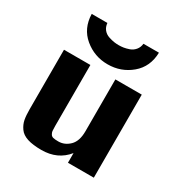

<svg xmlns="http://www.w3.org/2000/svg" viewBox="-166 -813 892 945"><g transform="rotate(30 280.5 -341.0)"><path d="M83 -693H172Q174 -671 186 -656.5Q198 -642 216 -636Q234 -630 247.5 -628Q261 -626 275 -626Q288 -626 301.5 -628Q315 -630 332.5 -636Q350 -642 362.5 -657Q375 -672 377 -693H465Q463 -612 406.5 -564.5Q350 -517 274 -517Q199 -517 142 -564.5Q85 -612 83 -693ZM53 -134V-472H203V-125Q203 -105 204 -97Q205 -89 210 -80.5Q215 -72 225 -69.5Q235 -67 254 -67Q290 -67 317.5 -94Q345 -121 345 -177V-472H495V0H348V-55Q295 11 203 11Q154 11 123 1Q92 -9 77 -30.5Q62 -52 57.5 -75Q53 -98 53 -134Z"/></g></svg>

Font: Coval
Style: Black
Weight: 1000
Foundry: Context Ltd
Version: Version 001.000